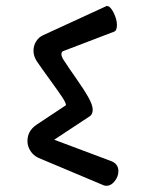

<svg xmlns="http://www.w3.org/2000/svg" viewBox="-20 -613 482 635"><path d="M70.8 -146.5Q70.8 -180.2 101.1 -200.7L198.2 -265.1Q198.2 -272.5 186.3 -290.8Q174.3 -309.1 146.2 -347.7Q118.2 -386.2 101.6 -410.6Q90.8 -427.7 90.8 -445.1Q90.8 -462.4 99.6 -476.3Q108.4 -490.2 122.6 -496.6L333 -593.3Q344.7 -593.3 355.7 -571.3Q366.7 -549.3 366.7 -530.5Q366.7 -511.7 357.4 -508.3L189.9 -444.3Q183.1 -442.4 183.1 -433.3Q183.1 -424.3 194.8 -408.2Q204.6 -392.6 231.2 -354.7Q257.8 -316.9 272.2 -291.3Q286.6 -265.6 286.6 -250.2Q286.6 -234.9 276.9 -228.5L159.2 -150.9L344.2 -81.5Q371.6 -72.3 371.6 -47.4Q371.6 -29.3 359.4 -13.9Q347.2 1.5 332.5 1.5Q327.1 1.5 323.2 0L107.4 -90.8Q90.3 -98.6 80.6 -114Q70.8 -129.4 70.8 -146.5Z"/></svg>

Font: Behdad
Style: Regular
Weight: 400
Designer: Mohammad Saleh Souzanchi
Foundry: http://font-store.ir
Version: Version:1.0.1;RFB:1.2.5;Building:2018-09-04 19:53:52.209180